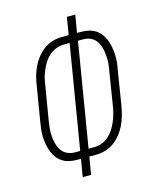

<svg xmlns="http://www.w3.org/2000/svg" viewBox="-111 -812 722 888"><g transform="rotate(-15 250.0 -367.5)"><path d="M174 0 188 -84H168Q150 -84 132 -88Q114 -92 99 -102Q84 -112 74 -126Q64 -140 57.5 -156.5Q51 -173 48 -191Q45 -209 44 -227.5Q43 -246 45.5 -264.5Q48 -283 51 -302L78 -464Q81 -486 87 -508Q93 -530 103 -551Q113 -572 128 -591Q143 -610 162 -624Q181 -638 203.5 -644.5Q226 -651 248 -651H281L295 -735H335L321 -651H341Q359 -651 377 -647Q395 -643 410 -633Q425 -623 435 -609Q445 -595 451.5 -578.5Q458 -562 461 -544Q464 -526 465 -507.5Q466 -489 464 -470.5Q462 -452 458 -433L432 -271Q428 -249 422 -227Q416 -205 406 -184Q396 -163 381 -144Q366 -125 347 -111Q328 -97 305.5 -90.5Q283 -84 261 -84H228L214 0ZM168 -120H194L276 -615H249Q231 -615 212.5 -608.5Q194 -602 179.5 -589.5Q165 -577 154.5 -561Q144 -545 136.5 -528Q129 -511 124 -493Q119 -475 117 -458L90 -296Q87 -277 85 -258Q83 -239 84.5 -220Q86 -201 90.5 -183.5Q95 -166 105 -151Q115 -136 132 -128Q149 -120 168 -120ZM234 -120H261Q279 -120 297 -126.5Q315 -133 329.5 -145.5Q344 -158 354.5 -174Q365 -190 372.5 -207Q380 -224 385 -242Q390 -260 393 -277L419 -439Q423 -458 424.5 -477Q426 -496 424.5 -515Q423 -534 418.5 -551.5Q414 -569 404 -584Q394 -599 377.5 -607Q361 -615 342 -615H316Z"/></g></svg>

Font: Iosevka Curly Extralight
Style: Italic
Weight: 200
Italic angle: -9°
Monospace: yes
Designer: Belleve Invis
Foundry: Belleve Invis
Version: Version 22.1.2; ttfautohint (v1.8.4)